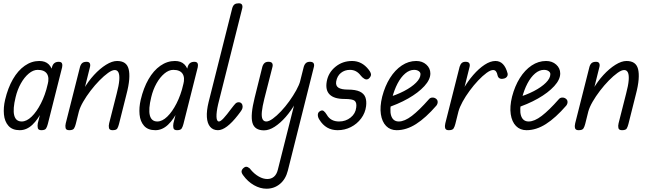

<svg xmlns="http://www.w3.org/2000/svg" viewBox="-20 -792 3964 1168"><path d="M100 0Q55 0 31.5 -26.5Q8 -53 4 -95.5Q0 -138 11 -185Q28 -257 58.5 -310Q89 -363 130.5 -392Q172 -421 219 -421Q256 -421 276.5 -400.5Q297 -380 302 -346Q307 -312 295 -271Q271 -187 241.5 -126.5Q212 -66 177 -33Q142 0 100 0ZM112 -53Q142 -53 172.5 -82.5Q203 -112 229 -163Q255 -214 270 -278Q281 -320 265.5 -343.5Q250 -367 209 -367Q182 -367 155 -344.5Q128 -322 107 -284.5Q86 -247 75 -201Q57 -128 66.5 -90.5Q76 -53 112 -53ZM232 0Q213 0 210 -13Q207 -26 210 -42L297 -386Q306 -416 337 -416Q353 -416 357 -406.5Q361 -397 358 -383L271 -38Q267 -22 260.5 -11Q254 0 232 0Z M665 0Q646 0 643 -13Q640 -26 644 -42L690 -223Q703 -272 705.5 -303.5Q708 -335 701 -350.5Q694 -366 678 -366Q662 -366 637.5 -348.5Q613 -331 585 -302.5Q557 -274 531 -240Q505 -206 486 -173Q467 -140 460 -114L488 -248Q516 -297 552 -336Q588 -375 625 -398Q662 -421 692 -421Q721 -421 738.5 -409Q756 -397 762.5 -372Q769 -347 766 -308.5Q763 -270 749 -217L704 -38Q700 -22 694 -11Q688 0 665 0ZM401 0Q382 0 379 -13Q376 -26 380 -42L467 -386Q472 -402 481 -409Q490 -416 507 -416Q522 -416 526.5 -406.5Q531 -397 527 -383L441 -38Q437 -22 430.5 -11Q424 0 401 0Z M925 0Q880 0 856.5 -26.5Q833 -53 829 -95.5Q825 -138 836 -185Q853 -257 883.5 -310Q914 -363 955.5 -392Q997 -421 1044 -421Q1081 -421 1101.5 -400.5Q1122 -380 1127 -346Q1132 -312 1120 -271Q1096 -187 1066.5 -126.5Q1037 -66 1002 -33Q967 0 925 0ZM937 -53Q967 -53 997.5 -82.5Q1028 -112 1054 -163Q1080 -214 1095 -278Q1106 -320 1090.5 -343.5Q1075 -367 1034 -367Q1007 -367 980 -344.5Q953 -322 932 -284.5Q911 -247 900 -201Q882 -128 891.5 -90.5Q901 -53 937 -53ZM1057 0Q1038 0 1035 -13Q1032 -26 1035 -42L1122 -386Q1131 -416 1162 -416Q1178 -416 1182 -406.5Q1186 -397 1183 -383L1096 -38Q1092 -22 1085.5 -11Q1079 0 1057 0Z M1306 0Q1276 0 1258.5 -20.5Q1241 -41 1238.5 -79.5Q1236 -118 1249 -171L1393 -743Q1398 -759 1407 -765.5Q1416 -772 1433 -772Q1448 -772 1452.5 -762.5Q1457 -753 1453 -739L1307 -158Q1296 -110 1297 -81.5Q1298 -53 1312 -53Q1322 -53 1340.5 -73Q1359 -93 1387 -131Q1403 -152 1411.5 -161Q1420 -170 1432 -170Q1443 -170 1449.5 -162.5Q1456 -155 1456 -143Q1456 -133 1450.5 -123.5Q1445 -114 1427 -91Q1392 -46 1361.5 -23Q1331 0 1306 0Z M1586 1Q1558 1 1540 -10.5Q1522 -22 1515.5 -45.5Q1509 -69 1512.5 -107Q1516 -145 1529 -197L1576 -386Q1581 -402 1590.5 -409.5Q1600 -417 1617 -416Q1632 -415 1636.5 -406Q1641 -397 1637 -383L1588 -191Q1576 -143 1573 -112.5Q1570 -82 1577 -67.5Q1584 -53 1600 -53Q1616 -53 1639.5 -70Q1663 -87 1689.5 -115Q1716 -143 1740 -176.5Q1764 -210 1782 -242.5Q1800 -275 1807 -301L1778 -166Q1751 -118 1718 -80.5Q1685 -43 1651 -21Q1617 1 1586 1ZM1601 356Q1563 356 1525 334.5Q1487 313 1459 274Q1447 258 1450 247Q1453 236 1464 228Q1475 219 1487 224.5Q1499 230 1506 241Q1528 267 1554.5 282Q1581 297 1606 297Q1630 297 1646.5 283Q1663 269 1670 241L1828 -386Q1833 -402 1842.5 -409.5Q1852 -417 1869 -416Q1884 -415 1888.5 -406Q1893 -397 1889 -383L1731 246Q1718 298 1683 327Q1648 356 1601 356Z M2034 0Q1962 0 1923 -64Q1913 -79 1913.5 -94Q1914 -109 1927 -116Q1940 -124 1949.5 -116.5Q1959 -109 1968 -94Q1991 -53 2043 -53Q2083 -53 2113 -77Q2143 -101 2147 -138Q2151 -167 2138 -178.5Q2125 -190 2075 -190Q2013 -190 1985.5 -217Q1958 -244 1968 -298Q1978 -351 2021 -386Q2064 -421 2122 -421Q2182 -421 2223 -368Q2240 -346 2236.5 -333.5Q2233 -321 2221 -312Q2209 -305 2196 -313Q2183 -321 2174 -333Q2161 -350 2145 -358.5Q2129 -367 2109 -367Q2077 -367 2054 -348.5Q2031 -330 2025 -296Q2021 -270 2039 -258.5Q2057 -247 2097 -247Q2143 -247 2168.5 -235Q2194 -223 2202.5 -200.5Q2211 -178 2207 -146Q2202 -105 2177 -71.5Q2152 -38 2114.5 -19Q2077 0 2034 0Z M2393 0Q2354 0 2329 -25.5Q2304 -51 2297 -97Q2290 -143 2305 -204Q2322 -269 2352.5 -317.5Q2383 -366 2424 -393.5Q2465 -421 2512 -421Q2549 -421 2573.5 -399Q2598 -377 2598 -345Q2598 -308 2561.5 -268Q2525 -228 2462.5 -192.5Q2400 -157 2321 -132L2333 -197Q2392 -214 2438 -238Q2484 -262 2511 -289Q2538 -316 2538 -341Q2538 -352 2527 -359.5Q2516 -367 2499 -367Q2471 -367 2445 -345Q2419 -323 2398.5 -284Q2378 -245 2365 -194Q2348 -124 2359.5 -88.5Q2371 -53 2406 -53Q2441 -53 2485.5 -87Q2530 -121 2589 -188Q2597 -198 2610 -198.5Q2623 -199 2633 -191Q2642 -184 2642.5 -172.5Q2643 -161 2635 -150Q2570 -75 2511 -37.5Q2452 0 2393 0Z M2710 0Q2691 0 2688 -13Q2685 -26 2689 -42L2776 -386Q2781 -402 2790 -409.5Q2799 -417 2816 -416Q2831 -415 2835.5 -406Q2840 -397 2836 -383L2750 -38Q2746 -22 2739.5 -11Q2733 0 2710 0ZM2769 -114 2797 -248Q2825 -297 2859 -336Q2893 -375 2928 -398Q2963 -421 2994 -421Q3048 -421 3068 -345Q3070 -333 3063 -324.5Q3056 -316 3045 -314Q3030 -310 3020 -315Q3010 -320 3007 -333Q3001 -366 2980 -366Q2964 -366 2940 -348.5Q2916 -331 2889 -302.5Q2862 -274 2837 -240Q2812 -206 2794 -173Q2776 -140 2769 -114Z M3183 0Q3144 0 3119 -25.5Q3094 -51 3087 -97Q3080 -143 3095 -204Q3112 -269 3142.5 -317.5Q3173 -366 3214 -393.5Q3255 -421 3302 -421Q3339 -421 3363.5 -399Q3388 -377 3388 -345Q3388 -308 3351.5 -268Q3315 -228 3252.5 -192.5Q3190 -157 3111 -132L3123 -197Q3182 -214 3228 -238Q3274 -262 3301 -289Q3328 -316 3328 -341Q3328 -352 3317 -359.5Q3306 -367 3289 -367Q3261 -367 3235 -345Q3209 -323 3188.5 -284Q3168 -245 3155 -194Q3138 -124 3149.5 -88.5Q3161 -53 3196 -53Q3231 -53 3275.5 -87Q3320 -121 3379 -188Q3387 -198 3400 -198.5Q3413 -199 3423 -191Q3432 -184 3432.5 -172.5Q3433 -161 3425 -150Q3360 -75 3301 -37.5Q3242 0 3183 0Z M3764 0Q3745 0 3742 -13Q3739 -26 3743 -42L3789 -223Q3802 -272 3804.5 -303.5Q3807 -335 3800 -350.5Q3793 -366 3777 -366Q3761 -366 3736.5 -348.5Q3712 -331 3684 -302.5Q3656 -274 3630 -240Q3604 -206 3585 -173Q3566 -140 3559 -114L3587 -248Q3615 -297 3651 -336Q3687 -375 3724 -398Q3761 -421 3791 -421Q3820 -421 3837.5 -409Q3855 -397 3861.5 -372Q3868 -347 3865 -308.5Q3862 -270 3848 -217L3803 -38Q3799 -22 3793 -11Q3787 0 3764 0ZM3500 0Q3481 0 3478 -13Q3475 -26 3479 -42L3566 -386Q3571 -402 3580 -409Q3589 -416 3606 -416Q3621 -416 3625.5 -406.5Q3630 -397 3626 -383L3540 -38Q3536 -22 3529.5 -11Q3523 0 3500 0Z"/></svg>

Font: Edu TAS Beginner
Style: Regular
Weight: 400
Designer: Tina and Corey Anderson
Foundry: Google for Education
Version: Version 1.003